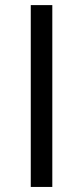

<svg xmlns="http://www.w3.org/2000/svg" viewBox="-20 -739 328 759"><path d="M186.8 -718.8V0H101.6V-718.8Z"/></svg>

Font: Inter UI Semi Bold
Style: Regular
Weight: 600
Designer: Rasmus Andersson
Foundry: rsms
Version: 3.2;8d6f07862